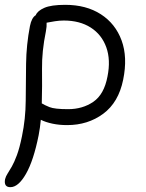

<svg xmlns="http://www.w3.org/2000/svg" viewBox="-30 -514 603 795"><path d="M248 4Q215 4 187 -2Q159 -8 139 -18Q136 15 130 46Q109 151 77.5 206Q46 261 13 261Q-15 261 -9 228Q-6 216 1.5 204.5Q9 193 19 175.5Q29 158 40 128.5Q51 99 61 50Q76 -22 76.5 -97Q77 -172 78 -250Q79 -328 94 -406Q101 -441 118 -451Q125 -469 153.5 -481.5Q182 -494 240 -494Q327 -494 387.5 -455Q448 -416 473.5 -346.5Q499 -277 480 -184Q461 -90 397.5 -43Q334 4 248 4ZM160 -384Q143 -301 144 -229Q145 -157 143 -86Q154 -79 175 -70.5Q196 -62 252 -62Q312 -62 356.5 -92.5Q401 -123 415 -197Q429 -266 410 -318.5Q391 -371 345.5 -400Q300 -429 234 -429Q216 -429 197 -426Q178 -423 163 -420Q164 -405 160 -384Z"/></svg>

Font: Shantell Sans Normal
Style: Italic
Weight: 300
Italic angle: -11.31°
Designer: Stephen Nixon, Anya Danilova, Shantell Martin
Foundry: Arrow Type
Version: Version 1.008;[a672d596b]